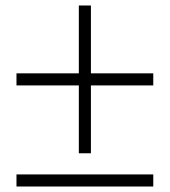

<svg xmlns="http://www.w3.org/2000/svg" viewBox="-20 -722 618 699"><path d="M40 -411V-455H267V-702H311V-455H538V-411H311V-164H267V-411ZM40 -43V-87H538V-43Z"/></svg>

Font: Libre Bodoni
Style: Regular
Weight: 400
Designer: Pablo Impallari, Rodrigo Fuenzalida
Foundry: Pablo Impallari, Rodrigo Fuenzalida
Version: Version 1.001